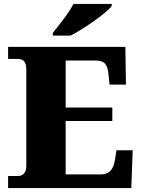

<svg xmlns="http://www.w3.org/2000/svg" viewBox="-20 -951 715 971"><path d="M247 -784V-771H337C407 -807 520 -886 545 -921V-931H351C330 -886 276 -822 247 -784ZM21 0H644L651 -191H569L561 -141C554 -97 534 -69 491 -69H312V-339H548V-407H312V-645H462C509 -645 524 -626 529 -573L534 -523H617L614 -714H21V-653H70C92 -653 113 -646 113 -599V-110C113 -82 99 -61 72 -61H21Z"/></svg>

Font: Noto Serif Lao Black
Style: Regular
Weight: 900
Designer: Monotype Design Team
Foundry: Monotype Imaging Inc.
Version: Version 2.003